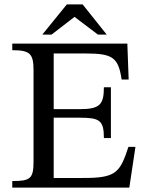

<svg xmlns="http://www.w3.org/2000/svg" viewBox="-20 -856 666 876"><path d="M598 -186H566C527 -67 509 -43 354 -44H225V-319H342C434 -319 454 -308 454 -226H486V-458H454C454 -377 434 -358 342 -358H225V-612H372C495 -612 520 -593 535 -493H567L561 -657H36V-627C117 -627 133 -611 133 -535V-118C133 -40 117 -30 36 -30V0H570ZM467 -698 357 -836H285L173 -698H215L320 -779L427 -698Z"/></svg>

Font: STIX Two Math
Style: Regular
Weight: 400
Designer: Ross Mills, John Hudson & Paul Hanslow, Tiro Typeworks Ltd; with portions MicroPress Inc., with additions and correction
Foundry: Tiro Typeworks Ltd
Version: Version 2.02 b142